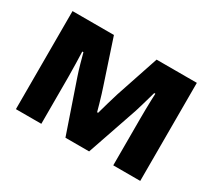

<svg xmlns="http://www.w3.org/2000/svg" viewBox="-130 -926 1291 1165"><g transform="rotate(30 515.5 -343.5)"><path d="M80 0V-687H370L470 -385Q476 -368 484.5 -340Q493 -312 501.5 -282.5Q510 -253 516 -230H523Q531 -259 544 -304.5Q557 -350 568 -385L669 -687H951V0H762V-324Q762 -356 762.5 -391Q763 -426 764 -456.5Q765 -487 766 -504H758Q753 -487 745.5 -459.5Q738 -432 729.5 -404Q721 -376 715 -356L593 0H427L305 -356Q293 -391 281 -434Q269 -477 262 -504H254Q255 -473 256.5 -422Q258 -371 258 -324V0Z"/></g></svg>

Font: Archivo SemiExpanded ExtraBold
Style: Regular
Weight: 800
Width: 6
Designer: Hector Gatti
Foundry: Omnibus-Type
Version: Version 2.001; ttfautohint (v1.8.3)